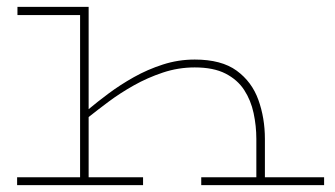

<svg xmlns="http://www.w3.org/2000/svg" viewBox="-20 -540 980 561"><path d="M398 1H30V-22H214V-496H31V-520H239V-221Q264 -242 297.5 -267Q331 -292 371 -314.5Q411 -337 456 -351.5Q501 -366 549 -366Q627 -366 671.5 -333.5Q716 -301 735 -248Q754 -195 754 -134V-22H927V1H568V-22H729V-134Q729 -172 721 -209.5Q713 -247 693.5 -277Q674 -307 639 -325Q604 -343 549 -343Q501 -343 456 -328Q411 -313 371 -290.5Q331 -268 297.5 -243Q264 -218 239 -198V-22H398Z"/></svg>

Font: BhuTuka Expanded One
Style: Regular
Weight: 400
Designer: Erin McLaughlin
Version: Version 1.000; ttfautohint (v1.8.3)